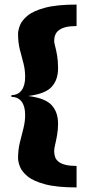

<svg xmlns="http://www.w3.org/2000/svg" viewBox="-20 -685 395 840"><path d="M315 135Q228 135 176.5 121Q125 107 100 86Q75 65 67 43.5Q59 22 59 7Q59 -30 67 -62Q75 -94 82.5 -123.5Q90 -153 90 -182Q90 -220 74.5 -240.5Q59 -261 30 -261V-269Q59 -269 74.5 -290Q90 -311 90 -348Q90 -380 82.5 -408.5Q75 -437 67 -467.5Q59 -498 59 -537Q59 -552 67 -573.5Q75 -595 100 -616Q125 -637 176.5 -651Q228 -665 315 -665V-571Q287 -571 268.5 -566.5Q250 -562 238.5 -553.5Q227 -545 222 -533Q217 -521 217 -506Q217 -498 221.5 -481.5Q226 -465 230 -441.5Q234 -418 234 -386Q234 -335 205.5 -304.5Q177 -274 103 -265Q177 -256 205.5 -225.5Q234 -195 234 -144Q234 -119 230 -95.5Q226 -72 221.5 -53.5Q217 -35 217 -24Q217 -9 221.5 3Q226 15 237.5 23.5Q249 32 268 36.5Q287 41 315 41Z"/></svg>

Font: Smooch Sans Thin Black
Style: Regular
Weight: 900
Version: Version 1.010